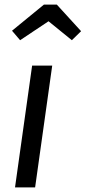

<svg xmlns="http://www.w3.org/2000/svg" viewBox="-20 -811 371 831"><path d="M132 0H45L119 -527H206ZM32 -678 170 -791H226L331 -676L291 -637L190 -719L67 -637Z"/></svg>

Font: Fira Sans Condensed
Style: Italic
Weight: 400
Width: 3
Italic angle: -8°
Designer: bBox Type GmbH & Carrois Corporate GbR & Edenspiekermann AG
Foundry: bBox Type GmbH & Carrois Corporate GbR & Edenspiekermann AG
Version: Version 4.301